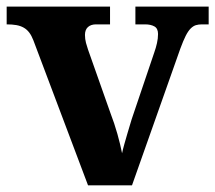

<svg xmlns="http://www.w3.org/2000/svg" viewBox="-20 -556 646 576"><path d="M606 -482.9H585.9Q575.7 -482.9 567.6 -480.5Q559.6 -478 552 -470.5Q544.4 -462.9 537.1 -448.5Q529.8 -434.1 521 -410.2L376 0H244.1L80.1 -435.1Q74.7 -449.2 67.6 -458.5Q60.5 -467.8 51 -473.1Q41.5 -478.5 29.1 -480.7Q16.6 -482.9 0 -482.9V-536.1H310.1V-482.9H268.1Q252.9 -482.9 243.9 -474.9Q234.9 -466.8 234.9 -451.2Q234.9 -439 238 -427.2Q241.2 -415.5 244.1 -407.2L311 -217.8Q323.2 -186 332.3 -153.8Q341.3 -121.6 346.2 -96.2Q348.6 -107.9 353 -123.5Q357.4 -139.2 361.8 -154.1Q366.2 -168.9 369.9 -181.2Q373.5 -193.4 375 -198.2L442.9 -398.9Q447.8 -412.6 450.9 -426.5Q454.1 -440.4 454.1 -454.1Q454.1 -470.7 443.1 -476.8Q432.1 -482.9 415 -482.9H386.2V-536.1H606Z"/></svg>

Font: Sahl Naskh
Style: Bold
Weight: 700
Designer: Pascal Zoghbi
Version: Version 1.001